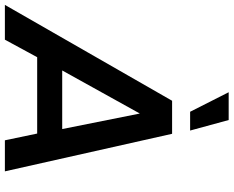

<svg xmlns="http://www.w3.org/2000/svg" viewBox="-126 -830 934 767"><g transform="rotate(90 340.5 -447.0)"><path d="M-23 0 360 -668H492L642 0H518L491 -129H186L116 0ZM239 -229H473L411 -539ZM404 -740 326 -894H437L479 -740Z"/></g></svg>

Font: Gantari SemiBold
Style: Italic
Weight: 600
Italic angle: -10°
Designer: Anugrah Pasau
Foundry: Lafontype
Version: Version 1.000